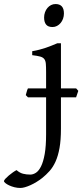

<svg xmlns="http://www.w3.org/2000/svg" viewBox="-127 -682 406 946"><path d="M188 -615.7Q188 -602.1 183.6 -589.8Q179.2 -577.6 171.6 -568.6Q164.1 -559.6 153.8 -554.2Q143.6 -548.8 131.8 -548.8Q109.9 -548.8 100.1 -561Q90.3 -573.2 90.3 -595.7Q90.3 -609.4 94.7 -621.6Q99.1 -633.8 106.7 -642.8Q114.3 -651.9 124.5 -657Q134.8 -662.1 146.5 -662.1Q188 -662.1 188 -615.7ZM248 -202.6H173.3V-48.3Q173.3 7.8 166.3 47.1Q159.2 86.4 146.7 114Q134.3 141.6 117.2 160.6Q100.1 179.7 80.6 195.3Q67.4 205.6 52.7 214.6Q38.1 223.6 23.4 230.2Q8.8 236.8 -4.2 240.5Q-17.1 244.1 -26.4 244.1Q-41.5 244.1 -55.9 240.5Q-70.3 236.8 -81.8 231.4Q-93.3 226.1 -100.3 220.2Q-107.4 214.4 -107.4 210.4Q-107.4 206.1 -100.3 198.5Q-93.3 190.9 -83.5 182.6Q-73.7 174.3 -63.2 167Q-52.7 159.7 -45.4 156.2Q-29.8 169.9 -13.2 174.1Q3.4 178.2 22 178.2Q36.1 178.2 50 169.2Q64 160.2 75.2 137.7Q86.4 115.2 93.3 76.7Q100.1 38.1 100.1 -21V-202.6H10.7L0 -213.4Q2.4 -221.2 4.6 -230Q6.8 -238.8 10.7 -246.6H100.1V-327.1Q100.1 -352.1 98.9 -367.2Q97.7 -382.3 91.3 -390.9Q85 -399.4 71 -403.3Q57.1 -407.2 31.7 -410.2V-429.7Q52.2 -433.1 68.1 -437.5Q84 -441.9 98.4 -446.5Q112.8 -451.2 126.2 -456.8Q139.6 -462.4 155.3 -468.8H173.3V-246.6H248L258.8 -234.4Z"/></svg>

Font: Gentium Plus Phon
Style: Regular
Weight: 400
Designer: J. Victor Gaultney, Annie Olsen, Iska Routamaa, Becca Hirsbrunner
Foundry: SIL International
Version: Version 5.000